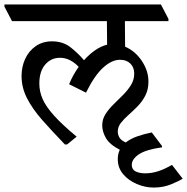

<svg xmlns="http://www.w3.org/2000/svg" viewBox="-48 -640 842 864"><path d="M254 10H244Q186 -50 142 -100Q98 -150 73.5 -198Q49 -246 49 -298Q49 -340 65.5 -375.5Q82 -411 113 -432.5Q144 -454 186 -454Q235 -454 269 -427.5Q303 -401 330 -369Q353 -395 379.5 -413.5Q406 -432 434 -439L433 -545H6L-28 -610V-620H676L710 -555V-545H514L515 -430Q561 -410 590.5 -365.5Q620 -321 620 -273Q620 -237 606 -210Q592 -183 571.5 -162Q551 -141 530.5 -123Q510 -105 496 -87Q482 -69 482 -48Q482 -34 489.5 -21Q497 -8 518 1Q540 -16 570 -26.5Q600 -37 635 -44L681 17V23Q609 33 577 54.5Q545 76 545 102Q545 123 562.5 131.5Q580 140 605 140Q635 140 664 130.5Q693 121 726 102L774 164Q759 174 723 189Q687 204 644 204Q605 204 567.5 188Q530 172 506 143.5Q482 115 482 76Q482 53 491 34Q445 10 428.5 -19Q412 -48 412 -76Q412 -103 426.5 -126Q441 -149 462.5 -170Q484 -191 505.5 -212.5Q527 -234 541.5 -257.5Q556 -281 556 -309Q556 -337 538.5 -354Q521 -371 492 -371Q455 -371 416 -335.5Q377 -300 339 -223L263 -261Q279 -301 306 -339Q291 -356 269 -368Q247 -380 222 -380Q182 -380 155.5 -349.5Q129 -319 129 -264Q129 -228 144 -194Q159 -160 195.5 -119.5Q232 -79 297 -25Z"/></svg>

Font: Tiro Devanagari Marathi
Style: Regular
Weight: 400
Designer: Devanagari: John Hudson & Fiona Ross. Latin: John Hudson.
Foundry: Tiro Typeworks Ltd.
Version: Version 1.52